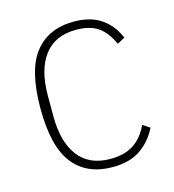

<svg xmlns="http://www.w3.org/2000/svg" viewBox="-86 -593 615 678"><g transform="rotate(-15 221.5 -254.0)"><path d="M244 12Q151 12 101 -51Q51 -114 51 -254Q51 -394 101 -457Q151 -520 244 -520Q304 -520 343 -493.5Q382 -467 402 -419L374 -404Q354 -449 324 -469.5Q294 -490 244 -490Q167 -490 127.5 -438Q88 -386 88 -292V-216Q88 -122 127.5 -70Q167 -18 244 -18Q297 -18 330 -40Q363 -62 383 -105L409 -88Q386 -42 346.5 -15Q307 12 244 12Z"/></g></svg>

Font: IBM Plex Sans Condensed ExtraLight
Style: Regular
Weight: 200
Width: 3
Designer: Mike Abbink, Paul van der Laan, Pieter van Rosmalen
Foundry: Bold Monday
Version: Version 1.3